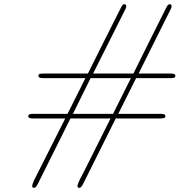

<svg xmlns="http://www.w3.org/2000/svg" viewBox="-20 -712 864 924"><path d="M116 -153C116 -143 129 -142 139 -142H294L167 110C151 141 135 170 135 184C135 189 138 192 144 192C154 192 162 173 170 157L319 -142H512L386 110C370 141 353 170 353 184C353 189 356 192 362 192C372 192 380 173 388 157L537 -142H752C766 -142 776 -143 776 -153C776 -164 761 -164 750 -164H549L635 -336H800C811 -336 824 -336 824 -347C824 -357 812 -358 801 -358H647L802 -669C810 -686 804 -692 797 -692C790 -692 785 -684 782 -679C773 -663 622 -358 622 -358H428L584 -669C592 -686 585 -692 578 -692C571 -692 567 -684 564 -679C555 -663 403 -358 403 -358H188C177 -358 165 -358 165 -347C165 -336 180 -336 191 -336H391L305 -164H141C130 -164 116 -164 116 -153ZM331 -164 416 -336H610L524 -164Z"/></svg>

Font: CMU Serif
Style: Italic
Weight: 500
Italic angle: -14.04°
Version: Version 0.7.0